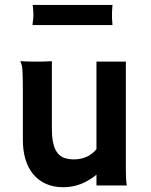

<svg xmlns="http://www.w3.org/2000/svg" viewBox="-20 -764 623 791"><path d="M377.4 -44.4Q314.9 7.3 241.2 7.3Q162.1 7.3 117.2 -45.9Q74.2 -97.7 74.2 -188V-381.8Q74.2 -479.5 70.1 -493.9Q65.9 -508.3 64 -512.2Q86.4 -510.3 110.8 -510.3H151.4Q167.5 -510.3 193.8 -511.7V-229Q193.8 -128.4 248.5 -112.3Q265.1 -107.4 284.7 -107.4Q342.3 -107.4 377.4 -149.4V-510.3H498.5V-62.5Q498.5 -19.5 502.4 0H377.4ZM443.4 -743.7Q441.4 -719.2 441.4 -706.5V-689.9Q441.4 -686 443.4 -660.6H113.8L115.2 -673.3Q117.7 -689.5 117.7 -702.6Q117.7 -715.8 114.7 -743.7Z"/></svg>

Font: HammersmithOne
Style: Regular
Weight: 400
Designer: Nicole Fally
Foundry: Nicole Fally
Version: Version 1.003